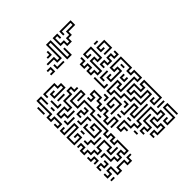

<svg xmlns="http://www.w3.org/2000/svg" viewBox="-242 -1062 1225 1225"><g transform="rotate(-45 370.0 -450.0)"><path d="M49 -474V-510H61V-486H79V-534H49V-576H79V-696H121V-630H109V-684H91V-564H61V-546H91V-474ZM169 -624V-666H205V-654H181V-636H259V-654H229V-684H151V-660H139V-696H241V-666H271V-624ZM469 -534V-564H439V-606H469V-624H439V-666H469V-690H481V-654H451V-636H481V-594H451V-576H481V-546H499V-636H541V-606H559V-684H511V-666H535V-654H499V-696H571V-594H529V-624H511V-534ZM595 -684V-696H625V-684ZM595 -594V-606H649V-654H601V-636H625V-624H589V-666H661V-594ZM49 -600V-660H61V-600ZM139 -564V-630H151V-576H175V-564ZM175 -594V-606H235V-594ZM139 -474V-504H109V-546H181V-516H199V-576H259V-606H301V-576H325V-564H289V-594H271V-564H211V-504H169V-534H121V-516H151V-486H205V-474ZM109 -570V-600H121V-570ZM559 -534V-564H541V-540H529V-576H571V-546H589V-576H631V-546H649V-570H661V-534H619V-564H601V-534ZM169 -54V-84H139V-144H115V-156H151V-96H181V-66H199V-96H241V-66H259V-144H229V-186H259V-204H229V-246H259V-396H289V-474H229V-546H331V-504H265V-516H319V-534H241V-486H301V-384H271V-234H241V-216H271V-174H241V-156H271V-54H229V-84H211V-54ZM439 -444V-540H451V-456H475V-444ZM589 -144V-186H625V-174H601V-156H649V-294H631V-264H589V-324H541V-306H571V-246H631V-204H529V-264H499V-324H469V-384H439V-426H541V-384H511V-366H631V-336H649V-384H619V-426H649V-504H571V-486H601V-444H499V-486H535V-474H511V-456H589V-474H559V-516H661V-414H631V-396H661V-324H619V-354H499V-396H529V-414H451V-396H481V-336H511V-276H541V-216H619V-234H559V-294H529V-336H601V-276H619V-306H661V-144ZM469 -480V-516H535V-504H481V-480ZM295 -234V-246H349V-264H289V-306H319V-336H349V-354H319V-396H349V-426H379V-474H361V-444H319V-480H331V-456H349V-486H391V-414H361V-384H331V-366H361V-324H331V-294H301V-276H361V-234ZM619 -450V-480H631V-450ZM109 -444V-480H121V-456H175V-444ZM229 -414V-444H211V-420H199V-456H241V-426H259V-450H271V-414ZM49 -324V-396H139V-414H49V-456H85V-444H61V-426H151V-384H61V-336H109V-354H85V-366H121V-324ZM559 -384V-426H595V-414H571V-396H595V-384ZM385 -384V-396H409V-420H421V-384ZM229 -360V-384H169V-420H181V-396H241V-360ZM169 -264V-366H205V-354H181V-276H229V-324H211V-300H199V-336H241V-264ZM355 -294V-306H439V-354H391V-336H415V-324H379V-366H451V-294ZM139 -330V-360H151V-330ZM289 -330V-360H301V-330ZM169 -114V-156H199V-204H151V-174H109V-204H79V-234H49V-276H79V-294H55V-306H91V-264H61V-246H91V-216H121V-186H139V-216H211V-144H181V-126H235V-114ZM139 -234V-264H109V-300H121V-276H151V-246H205V-234ZM445 -264V-276H469V-300H481V-264ZM379 -240V-270H391V-240ZM439 -174V-216H499V-234H409V-270H421V-246H511V-204H451V-186H565V-174ZM469 6V-24H451V0H439V-36H481V-6H529V-24H499V-96H541V-66H589V-84H559V-144H451V-114H409V-144H379V-204H331V-186H361V-150H349V-174H319V-216H391V-156H421V-126H439V-156H571V-96H601V-54H529V-84H511V-36H541V6ZM409 -180V-210H421V-180ZM55 -144V-156H79V-174H49V-210H61V-186H91V-144ZM79 -84V-114H61V-90H49V-126H91V-96H109V-120H121V-84ZM439 -54V-84H421V-60H409V-96H451V-66H469V-126H535V-114H481V-54ZM595 -114V-126H655V-114ZM379 -90V-120H391V-90ZM559 6V-36H595V-24H571V-6H619V-96H661V0H649V-84H631V6ZM109 6V-54H91V-24H49V-60H61V-36H79V-66H121V-6H139V-36H211V-6H229V-36H265V-24H241V6H199V-24H151V6ZM55 6V-6H85V6ZM405 -744V-894H387V-774H345V-804H291V-816H357V-786H375V-906H417V-756H435V-810H447V-744ZM465 -804V-834H435V-906H477V-870H465V-894H447V-846H477V-816H495V-846H525V-876H585V-894H507V-870H495V-906H597V-864H537V-834H507V-804ZM321 -834V-846H345V-870H357V-834ZM261 -744V-756H285V-774H261V-786H297V-744ZM315 -744V-780H327V-756H381V-744Z"/></g></svg>

Font: Rubik Maze
Style: Regular
Weight: 400
Designer: Hubert and Fischer, NaN
Foundry: Hubert and Fischer, NaN
Version: Version 2.200